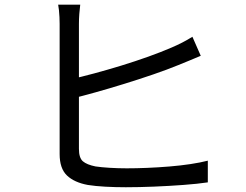

<svg xmlns="http://www.w3.org/2000/svg" viewBox="-20 -789 1040 811"><path d="M318.9 -769.3Q316.7 -751.7 315 -730.4Q313.4 -709.1 313.4 -688.3Q313.4 -675.4 313.4 -636.5Q313.4 -597.7 313.4 -544.1Q313.4 -490.6 313.4 -431.3Q313.4 -372 313.4 -317Q313.4 -262 313.4 -220.2Q313.4 -178.5 313.4 -160.1Q313.4 -122 330.2 -107.6Q347 -93.3 383.3 -86Q407.1 -82.4 443.1 -80.2Q479 -78 515.5 -78Q555.1 -78 601.6 -79.9Q648.1 -81.8 695.1 -85.7Q742.2 -89.5 784.5 -95.9Q826.8 -102.3 857.8 -110.3V-18.7Q814.9 -12.3 754.4 -7.8Q694 -3.3 630.2 -0.7Q566.4 1.9 511.6 1.9Q467.3 1.9 425 -0.4Q382.6 -2.7 351.4 -7.7Q294 -18.2 262.9 -47.7Q231.9 -77.3 231.9 -138.2Q231.9 -162.5 231.9 -207.9Q231.9 -253.4 231.9 -311.4Q231.9 -369.3 231.9 -429.5Q231.9 -489.6 231.9 -543.6Q231.9 -597.5 231.9 -636.3Q231.9 -675 231.9 -688.3Q231.9 -701.9 231.2 -716.6Q230.5 -731.2 229.1 -745.3Q227.7 -759.4 225.7 -769.3ZM276.5 -453.9Q321.6 -463.7 377.5 -478.8Q433.3 -493.9 492.3 -511.9Q551.3 -530 606.4 -549.7Q661.5 -569.5 704.6 -588.1Q727.5 -597.9 749.5 -609.1Q771.5 -620.4 792.7 -633.7L828 -553.3Q806.6 -544.5 781.1 -533.7Q755.5 -522.9 733.2 -514.1Q686.5 -495 627.4 -474.7Q568.2 -454.4 505.1 -434.9Q441.9 -415.3 382.8 -398.8Q323.6 -382.3 276.9 -370.9Z"/></svg>

Font: Noto Sans JP
Style: Regular
Weight: 100
Designer: Ryoko NISHIZUKA 西塚涼子 (kana, bopomofo & ideographs); Paul D. Hunt (Latin, Greek & Cyrillic); Sandoll Communications 산돌커뮤니
Foundry: Adobe
Version: Version 2.004;hotconv 1.0.118;makeotfexe 2.5.65603